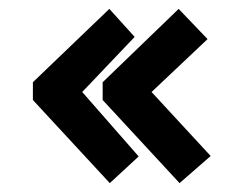

<svg xmlns="http://www.w3.org/2000/svg" viewBox="-20 -450 540 432"><path d="M227 -38 54 -225V-265L226 -430L283 -367L165 -243L292 -98ZM384 -38 211 -225V-265L382 -430L447 -362L321 -243L454 -99Z"/></svg>

Font: Inconsolata Black
Style: Regular
Weight: 900
Monospace: yes
Designer: Raph Levien, Cyreal, Brenton Simpson
Foundry: Raph Levien, Cyreal, Google
Version: Version 3.001; ttfautohint (v1.8.2.53-6de2)